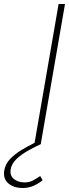

<svg xmlns="http://www.w3.org/2000/svg" viewBox="-119 -720 345 960"><path d="M82 160Q67 171 46.5 182Q26 193 0 192Q-30 191 -50 174.5Q-70 158 -66 128Q-61 98 -36 74.5Q-11 51 22.5 32.5Q56 14 86 0L85 -1L206 -700H174L54 -6Q22 10 -11.5 30Q-45 50 -69 75.5Q-93 101 -98 134Q-104 174 -77 197Q-50 220 -5 220Q25 220 51 208Q77 196 94 181Z"/></svg>

Font: Jost* 200 Thin Italic
Style: Italic
Weight: 200
Italic angle: -10°
Version: Version 3.200; ttfautohint (v0.97) -l 8 -r 50 -G 200 -x 14 -